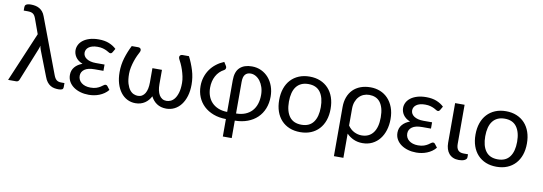

<svg xmlns="http://www.w3.org/2000/svg" viewBox="-64 -1164 5019 1776"><g transform="rotate(10 2446.0 -276.0)"><path d="M540.5 -61.5V-25.5Q540.5 -6.5 529 -0.8Q517.5 5 495 5Q475 5 455.8 1.2Q436.5 -2.5 419.2 -13Q402 -23.5 387.5 -42Q373 -60.5 362.5 -90L271.5 -324.5Q267.5 -335.5 265.2 -345Q263 -354.5 261.5 -363Q259 -354 256.2 -345Q253.5 -336 249.5 -326L125.5 -18.5Q122.5 -11.5 115.8 -5.8Q109 0 97.5 0H22L218.5 -463.5L168 -603Q162.5 -618 156 -628.2Q149.5 -638.5 140.5 -644.8Q131.5 -651 119 -653.8Q106.5 -656.5 89 -656.5H53V-689.5Q53 -696.5 55.5 -702.5Q58 -708.5 64.2 -713Q70.5 -717.5 81.5 -720.2Q92.5 -723 109.5 -723Q131 -723 151 -719Q171 -715 188.5 -705.2Q206 -695.5 220 -679Q234 -662.5 243 -637.5L439 -117Q450 -87.5 465.8 -74.5Q481.5 -61.5 510 -61.5Z M961 -71Q944.5 -50.5 923.5 -36Q902.5 -21.5 878.8 -12Q855 -2.5 829.5 2Q804 6.5 779 6.5Q737.5 6.5 701 -4Q664.5 -14.5 636.8 -34.2Q609 -54 593 -82Q577 -110 577 -145Q577 -188.5 603 -219.2Q629 -250 674 -266Q650.5 -275 634.2 -288Q618 -301 608 -316Q598 -331 593.2 -347.2Q588.5 -363.5 588.5 -379Q588.5 -405.5 600.8 -430Q613 -454.5 637.5 -473.2Q662 -492 698.5 -503.2Q735 -514.5 784 -514.5Q840 -514.5 880.8 -498Q921.5 -481.5 949.5 -454.5L929.5 -420Q924 -412 919.8 -409.5Q915.5 -407 909 -407Q902.5 -407 893.5 -413Q884.5 -419 870.2 -426Q856 -433 835.2 -439Q814.5 -445 785 -445Q757 -445 736.5 -439.2Q716 -433.5 702.2 -423.2Q688.5 -413 681.8 -399.5Q675 -386 675 -371Q675 -354.5 683 -340.5Q691 -326.5 706.5 -316.2Q722 -306 744 -300.2Q766 -294.5 794 -294.5H876V-235.5H794Q730 -235.5 698.8 -212.8Q667.5 -190 667.5 -152.5Q667.5 -133 675.5 -116.5Q683.5 -100 698.8 -87.8Q714 -75.5 735.5 -68.8Q757 -62 784 -62Q817 -62 839 -69.8Q861 -77.5 875.8 -87Q890.5 -96.5 900.2 -104.2Q910 -112 919 -112Q930 -112 936 -103.5Z M1631.5 -506.5Q1661.5 -448 1681.2 -384Q1701 -320 1701 -251Q1701 -191 1686.5 -143.2Q1672 -95.5 1646.2 -61.8Q1620.5 -28 1585 -10Q1549.5 8 1508 8Q1481 8 1458.8 1.5Q1436.5 -5 1418.5 -17Q1400.5 -29 1386.5 -45.5Q1372.5 -62 1362.5 -82Q1352.5 -62 1338.2 -45.5Q1324 -29 1306 -17Q1288 -5 1266 1.5Q1244 8 1218 8Q1176.5 8 1141 -10Q1105.5 -28 1079.8 -61.8Q1054 -95.5 1039.5 -143.2Q1025 -191 1025 -251Q1025 -320 1044.5 -384Q1064 -448 1094 -506.5H1157.5Q1162 -506.5 1167.8 -504.2Q1173.5 -502 1177.2 -497.2Q1181 -492.5 1182 -485Q1183 -477.5 1178.5 -466.5Q1169.5 -450.5 1158.2 -426.2Q1147 -402 1137.2 -373Q1127.5 -344 1120.8 -312.5Q1114 -281 1114 -251Q1114 -194.5 1125.2 -158Q1136.5 -121.5 1153.2 -100.5Q1170 -79.5 1190.2 -71.2Q1210.5 -63 1228.5 -63Q1251 -63 1268 -73.2Q1285 -83.5 1296 -102Q1307 -120.5 1312.5 -146.5Q1318 -172.5 1318 -204V-338.5H1407.5V-204Q1407.5 -172.5 1413 -146.5Q1418.5 -120.5 1429.8 -102Q1441 -83.5 1458 -73.2Q1475 -63 1497.5 -63Q1515.5 -63 1535.5 -71.2Q1555.5 -79.5 1572.2 -100.5Q1589 -121.5 1600.2 -158Q1611.5 -194.5 1611.5 -251Q1611.5 -281 1604.8 -312.5Q1598 -344 1588.2 -373Q1578.5 -402 1567.2 -426.2Q1556 -450.5 1547 -466.5Q1542.5 -477.5 1543.5 -485Q1544.5 -492.5 1548.5 -497.2Q1552.5 -502 1558.2 -504.2Q1564 -506.5 1568.5 -506.5Z M2152.5 -60Q2201.5 -60.5 2238.5 -75.5Q2275.5 -90.5 2300.5 -117.8Q2325.5 -145 2338.2 -183.2Q2351 -221.5 2351 -268.5Q2351 -308 2340.2 -340.8Q2329.5 -373.5 2311.8 -397.2Q2294 -421 2270.8 -434.2Q2247.5 -447.5 2222.5 -447.5Q2189 -447.5 2170.8 -426.2Q2152.5 -405 2152.5 -357ZM2069 -357Q2069 -438.5 2109.5 -476.5Q2150 -514.5 2222.5 -514.5Q2271 -514.5 2311 -495.5Q2351 -476.5 2379.8 -443.5Q2408.5 -410.5 2424.5 -365.5Q2440.5 -320.5 2440.5 -268.5Q2440.5 -207 2420.2 -156.2Q2400 -105.5 2362.5 -69.5Q2325 -33.5 2271.8 -13.5Q2218.5 6.5 2152.5 7V171H2069V7Q2003.5 6.5 1950.8 -13.5Q1898 -33.5 1861.2 -68.2Q1824.5 -103 1804.8 -150.2Q1785 -197.5 1785 -253.5Q1785 -298.5 1797.8 -338.2Q1810.5 -378 1833.8 -411Q1857 -444 1889.8 -469.2Q1922.5 -494.5 1962.5 -511L1985 -475Q1991.5 -464.5 1987.5 -452.8Q1983.5 -441 1975.5 -437.5Q1926.5 -412 1900.5 -363.8Q1874.5 -315.5 1874.5 -253Q1874.5 -212 1887 -177Q1899.5 -142 1924 -116.2Q1948.5 -90.5 1984.8 -75.5Q2021 -60.5 2069 -60Z M2765.5 -514.5Q2821 -514.5 2865.5 -496Q2910 -477.5 2941.5 -443.5Q2973 -409.5 2989.8 -361.2Q3006.5 -313 3006.5 -253.5Q3006.5 -193.5 2989.8 -145.5Q2973 -97.5 2941.5 -63.5Q2910 -29.5 2865.5 -11.2Q2821 7 2765.5 7Q2709.5 7 2664.8 -11.2Q2620 -29.5 2588.5 -63.5Q2557 -97.5 2540.2 -145.5Q2523.5 -193.5 2523.5 -253.5Q2523.5 -313 2540.2 -361.2Q2557 -409.5 2588.5 -443.5Q2620 -477.5 2664.8 -496Q2709.5 -514.5 2765.5 -514.5ZM2765.5 -62.5Q2840.5 -62.5 2877.5 -112.8Q2914.5 -163 2914.5 -253Q2914.5 -343.5 2877.5 -394Q2840.5 -444.5 2765.5 -444.5Q2727.5 -444.5 2699.2 -431.5Q2671 -418.5 2652.2 -394Q2633.5 -369.5 2624.2 -333.8Q2615 -298 2615 -253Q2615 -163 2652.2 -112.8Q2689.5 -62.5 2765.5 -62.5Z M3201.5 -132Q3227 -95.5 3260.8 -78.8Q3294.5 -62 3330.5 -62Q3401 -62 3439 -112.5Q3477 -163 3477 -256.5Q3477 -306 3466.8 -341.5Q3456.5 -377 3438.2 -399.8Q3420 -422.5 3394.2 -433Q3368.5 -443.5 3337.5 -443.5Q3309 -443.5 3284.2 -433.2Q3259.5 -423 3241.2 -403.2Q3223 -383.5 3212.2 -355Q3201.5 -326.5 3201.5 -290ZM3112.5 -290Q3112.5 -341.5 3128 -383Q3143.5 -424.5 3172.5 -453.8Q3201.5 -483 3243.2 -498.8Q3285 -514.5 3337.5 -514.5Q3385.5 -514.5 3427.8 -497.5Q3470 -480.5 3501.2 -447.5Q3532.5 -414.5 3550.8 -366.5Q3569 -318.5 3569 -256.5Q3569 -200.5 3554 -152.2Q3539 -104 3511 -68.8Q3483 -33.5 3442.2 -13.2Q3401.5 7 3350.5 7Q3305 7 3267.5 -9.8Q3230 -26.5 3201.5 -56V171.5H3112.5Z M4037.5 -71Q4021 -50.5 4000 -36Q3979 -21.5 3955.2 -12Q3931.5 -2.5 3906 2Q3880.5 6.5 3855.5 6.5Q3814 6.5 3777.5 -4Q3741 -14.5 3713.2 -34.2Q3685.5 -54 3669.5 -82Q3653.5 -110 3653.5 -145Q3653.5 -188.5 3679.5 -219.2Q3705.5 -250 3750.5 -266Q3727 -275 3710.8 -288Q3694.5 -301 3684.5 -316Q3674.5 -331 3669.8 -347.2Q3665 -363.5 3665 -379Q3665 -405.5 3677.2 -430Q3689.5 -454.5 3714 -473.2Q3738.5 -492 3775 -503.2Q3811.5 -514.5 3860.5 -514.5Q3916.5 -514.5 3957.2 -498Q3998 -481.5 4026 -454.5L4006 -420Q4000.5 -412 3996.2 -409.5Q3992 -407 3985.5 -407Q3979 -407 3970 -413Q3961 -419 3946.8 -426Q3932.5 -433 3911.8 -439Q3891 -445 3861.5 -445Q3833.5 -445 3813 -439.2Q3792.5 -433.5 3778.8 -423.2Q3765 -413 3758.2 -399.5Q3751.5 -386 3751.5 -371Q3751.5 -354.5 3759.5 -340.5Q3767.5 -326.5 3783 -316.2Q3798.5 -306 3820.5 -300.2Q3842.5 -294.5 3870.5 -294.5H3952.5V-235.5H3870.5Q3806.5 -235.5 3775.2 -212.8Q3744 -190 3744 -152.5Q3744 -133 3752 -116.5Q3760 -100 3775.2 -87.8Q3790.5 -75.5 3812 -68.8Q3833.5 -62 3860.5 -62Q3893.5 -62 3915.5 -69.8Q3937.5 -77.5 3952.2 -87Q3967 -96.5 3976.8 -104.2Q3986.5 -112 3995.5 -112Q4006.5 -112 4012.5 -103.5Z M4131.5 -506.5H4220.5V-138.5Q4220.5 -100.5 4237 -80.8Q4253.5 -61 4290 -61H4331V-33Q4331 -23.5 4325 -16.2Q4319 -9 4308.8 -4Q4298.5 1 4285 3.5Q4271.5 6 4256 6Q4225.5 6 4202.2 -4Q4179 -14 4163.2 -32.5Q4147.5 -51 4139.5 -76.8Q4131.5 -102.5 4131.5 -133.5Z M4609.5 -514.5Q4665 -514.5 4709.5 -496Q4754 -477.5 4785.5 -443.5Q4817 -409.5 4833.8 -361.2Q4850.5 -313 4850.5 -253.5Q4850.5 -193.5 4833.8 -145.5Q4817 -97.5 4785.5 -63.5Q4754 -29.5 4709.5 -11.2Q4665 7 4609.5 7Q4553.5 7 4508.8 -11.2Q4464 -29.5 4432.5 -63.5Q4401 -97.5 4384.2 -145.5Q4367.5 -193.5 4367.5 -253.5Q4367.5 -313 4384.2 -361.2Q4401 -409.5 4432.5 -443.5Q4464 -477.5 4508.8 -496Q4553.5 -514.5 4609.5 -514.5ZM4609.5 -62.5Q4684.5 -62.5 4721.5 -112.8Q4758.5 -163 4758.5 -253Q4758.5 -343.5 4721.5 -394Q4684.5 -444.5 4609.5 -444.5Q4571.5 -444.5 4543.2 -431.5Q4515 -418.5 4496.2 -394Q4477.5 -369.5 4468.2 -333.8Q4459 -298 4459 -253Q4459 -163 4496.2 -112.8Q4533.5 -62.5 4609.5 -62.5Z"/></g></svg>

Font: Lato-Regular
Style: Regular
Weight: 400
Designer: Lukasz Dziedzic with Adam Twardoch and Botio Nikoltchev
Foundry: tyPoland Lukasz Dziedzic
Version: Version 2.015; 2015-08-06; http://www.latofonts.com/